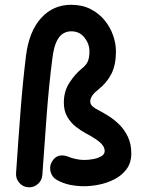

<svg xmlns="http://www.w3.org/2000/svg" viewBox="-20 -733 594 806"><path d="M278.8 -712.9Q325.2 -712.9 360.4 -694.8Q395.5 -676.8 419.2 -647.7Q442.9 -618.7 454.8 -584.2Q466.8 -549.8 466.8 -517.6Q466.8 -461.4 448.2 -424.1Q429.7 -386.7 393.6 -357.9Q358.9 -331.1 358.9 -307.6Q358.9 -295.4 367.9 -287.1Q377 -278.8 390.6 -272Q409.7 -262.2 433.8 -247.3Q458 -232.4 480.2 -210.7Q502.4 -189 516.8 -158.9Q531.2 -128.9 531.2 -88.9Q531.2 -49.8 511.5 -23.2Q491.7 3.4 460.9 19.3Q430.2 35.2 396 42Q361.8 48.8 333 48.8Q304.7 48.8 275.4 43.2Q246.1 37.6 218.8 22.5Q198.7 11.2 192.6 -11.2Q186.5 -33.7 197.3 -53.2Q219.7 -92.3 265.1 -75.7Q278.8 -69.8 297.4 -65.7Q315.9 -61.5 333.5 -61.5Q352.5 -61.5 372.6 -65.4Q392.6 -69.3 406 -77.6Q419.4 -85.9 419.4 -98.6Q419.4 -119.6 397 -137.7Q374.5 -155.8 340.3 -173.3Q320.3 -184.1 298.8 -200.7Q277.3 -217.3 262.7 -242.2Q248 -267.1 248 -302.2Q248 -350.1 271.7 -386.2Q295.4 -422.4 323.2 -444.8Q341.8 -459.5 348.6 -475.3Q355.5 -491.2 355.5 -517.6Q355.5 -548.8 334.7 -575.2Q314 -601.6 278.8 -601.6Q261.2 -601.6 245.4 -592.5Q229.5 -583.5 217.5 -558.8Q205.6 -534.2 199.7 -486.8Q186 -380.9 176.5 -257.6Q167 -134.3 157.7 2Q156.2 24.4 138.9 39.6Q121.6 54.7 98.6 53.2Q76.2 51.8 61 34.4Q45.9 17.1 47.4 -5.9Q56.6 -142.1 66.2 -266.4Q75.7 -390.6 89.4 -501Q102.5 -602.1 152.8 -657.5Q203.1 -712.9 278.8 -712.9Z"/></svg>

Font: Mikhak-DS2-FD SemiBold
Style: Regular
Weight: 600
Designer: Amin Abedi
Version: Version 3.2